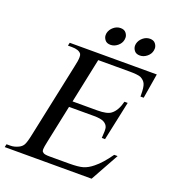

<svg xmlns="http://www.w3.org/2000/svg" viewBox="-172 -946 947 1057"><g transform="rotate(20 302.0 -417.0)"><path d="M525 -834Q547 -834 557.5 -820.5Q568 -807 568 -793Q568 -787 567 -781Q563 -759 544 -743.5Q525 -728 503 -728Q481 -728 470.5 -741.5Q460 -755 460 -770Q460 -776 461 -781Q466 -803 484.5 -818.5Q503 -834 525 -834ZM353 -834Q375 -834 385.5 -820.5Q396 -807 396 -793Q396 -787 395 -781Q391 -759 372 -743.5Q353 -728 331 -728Q309 -728 298.5 -741.5Q288 -755 288 -770Q288 -776 289 -781Q294 -803 312.5 -818.5Q331 -834 353 -834ZM297 -626 242 -364H387Q444 -364 466 -381Q497 -404 511 -460H530L481 -230H462Q464 -254 464 -270Q464 -285 462 -292Q457 -309 439 -319Q421 -329 379 -329H234L188 -110Q180 -73 180 -61Q180 -58 181 -52.5Q182 -47 190.5 -41.5Q199 -36 227 -36H339Q395 -36 422 -44Q449 -52 477 -75Q515 -105 558 -166H578L486 0H-23L-19 -18H3Q26 -18 49 -29Q67 -37 76 -52.5Q85 -68 95 -117L186 -547Q195 -585 195 -606Q195 -619 191 -625Q177 -644 136 -644H113L117 -662H627L603 -517H584Q584 -522 584 -528Q584 -571 576 -589.5Q568 -608 546 -619Q528 -626 479 -626Z"/></g></svg>

Font: New Athena Unicode
Style: Italic
Weight: 400
Designer: J. Rusten 1997; rev. by R. Hancock 2001, 2002, rev. by D. Mastronarde 2002-2019
Foundry: Society for Classical Studies (formerly American Philological Association)
Version: Version 5.008